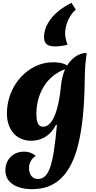

<svg xmlns="http://www.w3.org/2000/svg" viewBox="-20 -1007 679 1356"><path d="M375 -125Q357 -89 330.5 -64Q304 -39 271 -26Q238 -13 199 -13Q148 -13 109.5 -37Q71 -61 50 -104.5Q29 -148 29 -205Q29 -264 45.5 -318Q62 -372 92 -417Q122 -462 163 -496Q204 -530 252.5 -548.5Q301 -567 354 -567Q398 -567 426 -558Q454 -549 475 -528Q421 -516 377 -487Q333 -458 302 -415Q271 -372 254 -318Q237 -264 237 -202Q237 -171 242 -151Q247 -131 258 -121.5Q269 -112 285 -112Q307 -112 326.5 -129Q346 -146 362.5 -182Q379 -218 391.5 -274.5Q404 -331 412 -410Q417 -461 433.5 -502.5Q450 -544 475 -573Q500 -602 530 -617.5Q560 -633 592 -633Q586 -587 583 -552.5Q580 -518 579.5 -487.5Q579 -457 578 -423Q576 -291 565 -183.5Q554 -76 534 7.5Q514 91 483.5 151.5Q453 212 412.5 251.5Q372 291 320.5 310Q269 329 206 329Q149 329 106.5 313Q64 297 41 267.5Q18 238 18 199Q18 138 55 101Q92 64 153 64Q175 64 195 71.5Q215 79 233 94Q211 107 198 129.5Q185 152 185 179Q185 215 202 236Q219 257 247 257Q276 257 297 238.5Q318 220 333.5 176.5Q349 133 360.5 59.5Q372 -14 382 -124ZM457 -691Q438 -686 414 -682.5Q390 -679 369 -679Q349 -679 331 -684Q313 -689 302 -703.5Q291 -718 291 -744Q291 -811 339.5 -874.5Q388 -938 485 -987L515 -940Q478 -904 459 -859.5Q440 -815 440 -770Q440 -750 445 -730Q450 -710 457 -691Z"/></svg>

Font: Merienda Black
Style: Regular
Weight: 900
Designer: Eduardo Rodriguez Tunni
Foundry: Eduardo Rodriguez Tunni
Version: Version 2.001